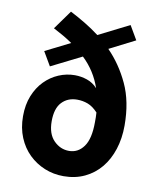

<svg xmlns="http://www.w3.org/2000/svg" viewBox="-84 -806 728 884"><g transform="rotate(10 280.0 -364.0)"><path d="M273 12Q226 12 184.5 -5Q143 -22 111 -53Q79 -84 60.5 -128.5Q42 -173 42 -228Q42 -282 59 -324Q76 -366 104.5 -395Q133 -424 169.5 -439.5Q206 -455 245 -455Q274 -455 302 -445.5Q330 -436 351 -413Q325 -490 266 -546L124 -475L86 -540L202 -598Q182 -612 159.5 -625Q137 -638 112 -651L176 -740Q211 -722 246 -701Q281 -680 314 -655L457 -727L495 -662L375 -601Q434 -541 472 -459.5Q510 -378 510 -266Q510 -206 493.5 -155Q477 -104 446.5 -67Q416 -30 372 -9Q328 12 273 12ZM278 -107Q320 -107 346.5 -143.5Q373 -180 373 -258Q373 -270 373 -281Q373 -292 372 -303Q349 -328 325 -337Q301 -346 275 -346Q231 -346 203.5 -317Q176 -288 176 -228Q176 -169 206.5 -138Q237 -107 278 -107Z"/></g></svg>

Font: TT Toshiba Sans
Style: Bold
Weight: 700
Designer: Paul D. Hunt
Foundry: Toshiba Corporation
Version: Version 2.020;PS 2.000;hotconv 1.0.86;makeotf.lib2.5.63406